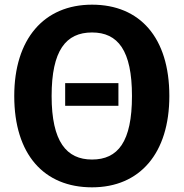

<svg xmlns="http://www.w3.org/2000/svg" viewBox="-20 -785 786 822"><path d="M374 -765C168 -765 41 -618 41 -374C41 -124 168 17 374 17C579 17 705 -129 705 -374C705 -624 579 -765 374 -765ZM374 -646C485 -646 545 -569 545 -374C545 -178 485 -102 374 -102C265 -102 201 -178 201 -374C201 -569 262 -646 374 -646ZM487 -429H259V-332H487Z"/></svg>

Font: Glow Sans SC Normal
Style: Bold
Weight: 700
Designer: Ryoko NISHIZUKA (kana, bopomofo & ideographs); Paul D. Hunt (Latin, Greek & Cyrillic); Sandoll Communications, Soo-young
Version: Version 0.93